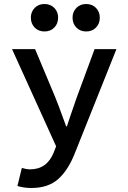

<svg xmlns="http://www.w3.org/2000/svg" viewBox="-20 -736 640 958"><path d="M137 202Q99 202 67 192L89 102Q112 109 130 109Q214 109 248 25L260 -6L40 -491H155L256 -250Q267 -224 310 -106H314Q326 -144 363 -250L452 -491H561L356 22Q322 111 271.5 156.5Q221 202 137 202ZM134 -648Q134 -677 153 -696.5Q172 -716 202 -716Q232 -716 251 -696.5Q270 -677 270 -648Q270 -618 251 -598.5Q232 -579 202 -579Q172 -579 153 -598.5Q134 -618 134 -648ZM342 -648Q342 -677 361 -696.5Q380 -716 410 -716Q440 -716 459 -696.5Q478 -677 478 -648Q478 -618 459 -598.5Q440 -579 410 -579Q380 -579 361 -598.5Q342 -618 342 -648Z"/></svg>

Font: TypoPRO Source Code Pro
Style: Regular
Weight: 600
Monospace: yes
Designer: Paul D. Hunt, Teo Tuominen
Foundry: Adobe Systems Incorporated
Version: Version 2.010;PS 1.0;hotconv 1.0.84;makeotf.lib2.5.63406